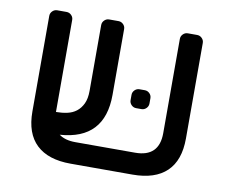

<svg xmlns="http://www.w3.org/2000/svg" viewBox="-68 -655 893 750"><g transform="rotate(10 378.5 -280.5)"><path d="M471 -248Q460 -248 452 -256Q444 -264 444 -275V-296Q444 -307 452 -315Q460 -323 471 -323H492Q503 -323 511 -315Q519 -307 519 -296V-275Q519 -264 511 -256Q503 -248 492 -248ZM344 -571Q355 -571 363 -563Q371 -555 371 -544V-283Q371 -106 195 -94Q219 -76 260 -76H497Q592 -76 592 -170V-544Q592 -555 600 -563Q608 -571 619 -571H656Q667 -571 675 -563Q683 -555 683 -544V-165Q683 -78 637 -34Q591 10 502 10H256Q167 10 120.5 -34Q74 -78 74 -165V-544Q74 -555 82 -563Q90 -571 101 -571H138Q149 -571 157 -563Q165 -555 165 -544V-179Q188 -179 209 -183.5Q230 -188 245.5 -200Q261 -212 270.5 -232Q280 -252 280 -283V-544Q280 -555 288 -563Q296 -571 307 -571Z"/></g></svg>

Font: Rubik
Style: Regular
Weight: 400
Designer: Hubert & Fischer
Foundry: Hubert & Fischer
Version: Version 1.002; ttfautohint (v1.6)